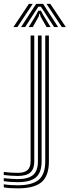

<svg xmlns="http://www.w3.org/2000/svg" viewBox="-106 -788 368 1015"><path d="M-12.8 207.8Q-34.2 207.8 -54.1 206.4Q-74 205 -86 202.2V186Q-72 188.8 -51.9 190.1Q-31.8 191.5 -12.8 191.5Q65 191.5 99.1 162Q133.2 132.5 133.2 65.5V-600H152.5V65.5Q152.5 141.5 113.9 174.6Q75.2 207.8 -12.8 207.8ZM-12.8 175Q-31.2 175 -51.1 173.6Q-71 172.2 -86 169.8V153.8Q-69 155.8 -49.4 157.2Q-29.8 158.8 -12.8 158.8Q44.2 158.8 69.4 136.6Q94.5 114.5 94.5 65.2V-600H114V65.2Q114 123.5 84.4 149.2Q54.8 175 -12.8 175ZM-12.8 142.2Q-27.8 142.2 -47.6 140.8Q-67.5 139.2 -86 137.2V121Q-67.2 123.5 -47.4 124.6Q-27.5 125.8 -12.8 125.8Q23.5 125.8 39.6 111Q55.8 96.2 55.8 65V-600H75.2V65.2Q75.2 105.2 54.6 123.8Q34 142.2 -12.8 142.2ZM-35 -645 46.8 -767.5H67.2L-14.2 -645ZM5.5 -645 85 -767.5H122L201.2 -645H180L127.2 -726.8L110 -752.8H97L79.5 -726.5L27 -645ZM45.8 -645 86.2 -711.2 96.5 -731.5H110.5L121 -711.2L161.5 -645H140.2L108.5 -700.8L105 -715.2H102L98.5 -700.8L67.2 -645ZM221 -645 139.8 -767.5H160L242 -645Z"/></svg>

Font: Big Shoulders Inline Text Thin SemiBold
Style: Regular
Weight: 600
Version: Version 2.002